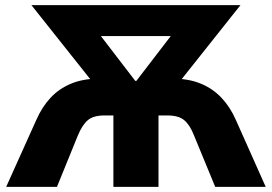

<svg xmlns="http://www.w3.org/2000/svg" viewBox="-20 -725 1055 745"><path d="M4 0 121 -260Q143 -310 176 -345.5Q209 -381 256 -400.5Q303 -420 366 -420H389L361 -379L102 -705H913L654 -379L626 -420H649Q712 -420 759 -400.5Q806 -381 839.5 -345.5Q873 -310 895 -260L1011 0H815L733 -199Q717 -240 695 -258.5Q673 -277 630 -277H595V0H420V-277H385Q342 -277 320.5 -258.5Q299 -240 282 -199L201 0ZM505 -411H509L674 -626L676 -585H338L340 -626Z"/></svg>

Font: Nunito Sans 10pt SemiCondensed Black
Style: Regular
Weight: 900
Width: 4
Designer: Vernon Adams
Foundry: Vernon Adams
Version: Version 3.101;gftools[0.9.27]